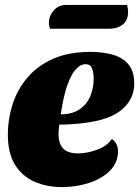

<svg xmlns="http://www.w3.org/2000/svg" viewBox="-20 -741 566 781"><path d="M233 20Q170 20 120 -2Q70 -24 41 -71Q12 -118 12 -192Q12 -257 31.5 -317.5Q51 -378 92 -426Q133 -474 196.5 -502Q260 -530 348 -530Q393 -530 433.5 -520Q474 -510 500 -482Q526 -454 526 -401Q526 -332 466.5 -288Q407 -244 272 -236Q260 -235 247.5 -234.5Q235 -234 221 -234Q220 -225 219 -214.5Q218 -204 218 -196Q218 -158 236.5 -137.5Q255 -117 298 -117Q334 -117 375 -132Q416 -147 435 -176Q460 -158 460 -126Q460 -79 426.5 -46Q393 -13 341 3.5Q289 20 233 20ZM227 -276Q274 -276 304 -296.5Q334 -317 348 -351.5Q362 -386 361 -427Q360 -450 353.5 -465Q347 -480 327 -480Q309 -480 290.5 -461.5Q272 -443 255.5 -399Q239 -355 227 -276ZM184 -624Q179 -634 179 -648Q179 -676 198.5 -698.5Q218 -721 250 -721H497Q501 -706 501 -692Q501 -659 479.5 -641.5Q458 -624 423 -624Z"/></svg>

Font: Sansita Swashed Black
Style: Regular
Weight: 900
Designer: Pablo Cosgaya
Foundry: Omnibus-Type
Version: Version 1.003; ttfautohint (v1.8.3)